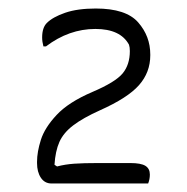

<svg xmlns="http://www.w3.org/2000/svg" viewBox="-20 -800 440 451"><path d="M328 -369H101Q85 -369 76 -382.5Q67 -396 67 -417V-420Q67 -443 76 -471.5Q85 -500 113 -530Q141 -560 197 -584Q251 -607 268 -627.5Q285 -648 285 -680Q285 -689 283 -695Q263 -732 204 -732Q142 -732 88 -691H82Q79 -702 79 -712Q79 -735 90 -746Q104 -760 133 -770Q162 -780 205 -780Q276 -780 304.5 -747.5Q333 -715 333 -672V-670Q333 -630 306.5 -600Q280 -570 215 -541Q175 -523 152 -505.5Q129 -488 119.5 -466.5Q110 -445 108 -413L114 -409Q133 -414 154.5 -415.5Q176 -417 210 -417H286Q311 -417 321.5 -410.5Q332 -404 332 -390Q332 -379 328 -369Z"/></svg>

Font: Recursive Sn Csl St Lt
Style: Regular
Weight: 300
Version: Version 1.079;hotconv 1.0.112;makeotfexe 2.5.65598; ttfautoh